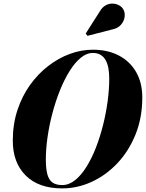

<svg xmlns="http://www.w3.org/2000/svg" viewBox="-20 -1036 810 1066"><path d="M325.5 10Q194.5 10 122.8 -61.5Q51 -133 51 -255Q51 -346 76.5 -423.8Q102 -501.5 146.2 -563.5Q190.5 -625.5 247.5 -669.5Q304.5 -713.5 368 -736.8Q431.5 -760 495.5 -760Q578 -760 639.8 -727.8Q701.5 -695.5 735.8 -636Q770 -576.5 770 -495Q770 -381.5 732.2 -288.8Q694.5 -196 631.2 -129.2Q568 -62.5 488.5 -26.2Q409 10 325.5 10ZM325.5 -8.5Q363 -8.5 397 -35.8Q431 -63 460.2 -110Q489.5 -157 512.8 -217Q536 -277 552.5 -343Q569 -409 577.8 -475Q586.5 -541 586.5 -599Q586.5 -631 581.8 -657.2Q577 -683.5 566.2 -702.5Q555.5 -721.5 538 -731.8Q520.5 -742 495.5 -742Q460.5 -742 427.8 -714.8Q395 -687.5 365.8 -640.5Q336.5 -593.5 312.5 -533.5Q288.5 -473.5 271 -407.2Q253.5 -341 244 -275Q234.5 -209 234.5 -151Q234.5 -98.5 243.2 -67.2Q252 -36 272 -22.2Q292 -8.5 325.5 -8.5ZM465.5 -837 456 -850 535 -974Q548 -996 566 -1006Q584 -1016 602.8 -1016Q621.5 -1016 637.2 -1008.5Q653 -1001 661.5 -989Q675 -969.5 672.2 -944.5Q669.5 -919.5 652 -899Q634.5 -878.5 603 -872.5Z"/></svg>

Font: Bodoni Moda 11pt ExtraBold
Style: Italic
Weight: 800
Italic angle: -13°
Version: Version 2.004